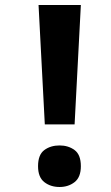

<svg xmlns="http://www.w3.org/2000/svg" viewBox="-20 -734 443 767"><path d="M159 -237 134 -714H303L278 -237ZM132 -70Q132 -116 157 -134.5Q182 -153 218 -153Q253 -153 278 -134.5Q303 -116 303 -70Q303 -26 278 -6.5Q253 13 218 13Q182 13 157 -6.5Q132 -26 132 -70Z"/></svg>

Font: Noto Sans Bengali
Style: Bold
Weight: 700
Designer: Jelle Bosma - Monotype Design Team
Foundry: Monotype Imaging Inc.
Version: Version 2.003; ttfautohint (v1.8.4.7-5d5b)